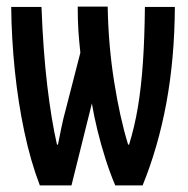

<svg xmlns="http://www.w3.org/2000/svg" viewBox="-20 -563 570 583"><path d="M101 0Q73 -73 54 -162.5Q35 -252 25 -349Q15 -446 14 -542H106Q111 -408 123.5 -303Q136 -198 153 -124H156Q161 -149 166.5 -176Q172 -203 180 -232L224 -403Q220 -440 218 -470.5Q216 -501 216 -543H307Q309 -426 326.5 -315.5Q344 -205 369 -124H372Q389 -179 399 -239.5Q409 -300 414 -373.5Q419 -447 420 -542H511Q510 -384 485 -249.5Q460 -115 413 0H330Q315 -35 301 -78.5Q287 -122 276 -167Q265 -212 259 -249L197 0Z"/></svg>

Font: Noto Sans Mono Condensed SemiBold
Style: Regular
Weight: 600
Width: 3
Designer: Monotype Design Team
Foundry: Monotype Imaging Inc.
Version: Version 2.014